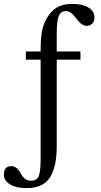

<svg xmlns="http://www.w3.org/2000/svg" viewBox="-200 -733 521 988"><path d="M-67 -468H9Q9 -531 15.5 -569Q22 -607 41 -640Q63 -677 93.5 -695Q124 -713 174 -713Q224 -713 255 -694.5Q286 -676 286 -643Q286 -622 274.5 -611Q263 -600 245 -600Q220 -600 192.5 -638Q165 -676 140 -676Q113 -676 102.5 -651Q92 -626 92 -562V-468H214V-426H92V13Q92 63 86 99Q80 135 64 168Q48 201 16 218Q-16 235 -64 235Q-116 235 -148 216Q-180 197 -180 165Q-180 122 -141 122Q-125 122 -112.5 133.5Q-100 145 -93 159.5Q-86 174 -73 185.5Q-60 197 -42 197Q-10 197 -0.5 173Q9 149 9 84V-426H-67Z"/></svg>

Font: myMathFont
Style: Regular
Weight: 400
Designer: Ross Mills, John Hudson & Paul Hanslow, Tiro Typeworks Ltd; with prior portions MicroPress Inc., and Coen Hoffman. Math 
Foundry: Tiro Typeworks Ltd
Version: Version 2.13 b171